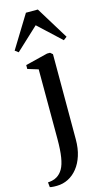

<svg xmlns="http://www.w3.org/2000/svg" viewBox="-186 -832 628 1122"><g transform="rotate(-15 127.5 -271.0)"><path d="M11 241Q2 241 -7 240.8Q-16 240.5 -22.8 239.5Q-29.5 238.5 -32 237.5L-35 208Q-27 208 -10.2 204.8Q6.5 201.5 20 193Q41.5 180 55.8 155.2Q70 130.5 77 87.2Q84 44 84 -23.5L83.5 -444L19.5 -463.5V-487L154.5 -520.5H172.5L187 -508V7.5Q187 62 173.2 105Q159.5 148 135.2 178.2Q111 208.5 79.2 224.5Q47.5 240.5 11 241ZM-3.5 -570.5 -24 -586 97 -783H169L290 -586L269.5 -570.5L133 -697.5Z"/></g></svg>

Font: Merriweather 120pt Medium
Style: Regular
Weight: 500
Version: Version 2.100